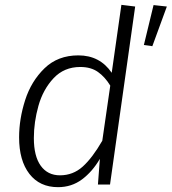

<svg xmlns="http://www.w3.org/2000/svg" viewBox="-20 -763 710 794"><path d="M539 -736 435 0H385L393 -106Q362 -53 319 -21Q276 11 220 11Q144 11 101.5 -44Q59 -99 59 -195Q59 -271 84 -349Q109 -427 164 -480.5Q219 -534 304 -534Q393 -534 442 -462L482 -743ZM120 -192Q120 -117 148.5 -77.5Q177 -38 228 -38Q282 -38 322 -74Q362 -110 403 -181L436 -409Q414 -445 385 -465.5Q356 -486 312 -486Q245 -486 201.5 -439.5Q158 -393 139 -325.5Q120 -258 120 -192ZM670 -736 610 -572 575 -577 615 -742Z"/></svg>

Font: Fira Sans Light
Style: Italic
Weight: 300
Italic angle: -8°
Designer: bBox Type GmbH & Carrois Corporate GbR & Edenspiekermann AG
Foundry: bBox Type GmbH & Carrois Corporate GbR & Edenspiekermann AG
Version: Version 4.301